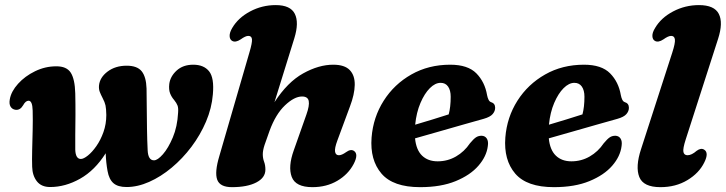

<svg xmlns="http://www.w3.org/2000/svg" viewBox="-20 -740 2922 773"><path d="M109.5 -68.5Q108.5 -96.5 109.5 -135.2Q110.5 -174 111.5 -216Q112.5 -258 111.5 -295Q110.5 -334.5 95 -334.5Q83 -334.5 73 -316Q61 -295.5 42 -298Q29 -300 22.5 -310.8Q16 -321.5 19.5 -340.5Q25 -372 52.8 -402.8Q80.5 -433.5 121.2 -453.2Q162 -473 206 -473Q248 -473.5 264.8 -447.5Q281.5 -421.5 283 -364Q284 -320.5 283.8 -276.8Q283.5 -233 283 -196.2Q282.5 -159.5 283 -137Q284.5 -100 305.5 -100Q316.5 -100 333.8 -113.8Q351 -127.5 368 -151.8Q385 -176 396.5 -208.2Q408 -240.5 408 -277Q407.5 -302.5 404.8 -315.5Q402 -328.5 393 -345.5Q386 -359 381.8 -369.8Q377.5 -380.5 378.5 -395Q381.5 -428 413 -451.8Q444.5 -475.5 490 -475.5Q532.5 -475.5 550.5 -453Q568.5 -430.5 570 -383.5Q570.5 -354 570.8 -311Q571 -268 571.8 -221.5Q572.5 -175 574.5 -134.5Q576.5 -94.5 600 -94.5Q614.5 -94.5 636 -119Q657.5 -143.5 675.8 -186.8Q694 -230 697 -286Q698.5 -305 694.8 -315Q691 -325 681 -337.5Q670.5 -349.5 664.8 -364.2Q659 -379 661.5 -402Q665.5 -432.5 691.2 -456Q717 -479.5 758 -479.5Q800.5 -479.5 821.8 -453Q843 -426.5 837 -360Q832.5 -304.5 809.5 -250.5Q786.5 -196.5 750.8 -149Q715 -101.5 671.2 -65Q627.5 -28.5 580.8 -7.8Q534 13 489.5 13Q454.5 13 436.8 -2.5Q419 -18 413 -51.5Q407 -84 405.5 -123Q362 -54 302.5 -20.5Q243 13 182 13Q146.5 13 128.5 -10Q110.5 -33 109.5 -68.5Z M1404 -80Q1382 -38 1338.2 -12.2Q1294.5 13.5 1238 13.5Q1170 13.5 1154.5 -27.8Q1139 -69 1163 -135.5L1213.5 -278.5Q1226.5 -315 1223 -333.2Q1219.5 -351.5 1196 -351.5Q1165 -351.5 1127.5 -316Q1090 -280.5 1065.5 -214Q1052 -177.5 1045 -156Q1038 -134.5 1038 -119Q1038 -103 1043.2 -89Q1048.5 -75 1048.5 -57Q1048.5 -24.5 1012 -5.5Q975.5 13.5 914 13.5Q865.5 13.5 854.5 -16.5Q843.5 -46.5 863 -111.5L984.5 -530Q995.5 -567 994.5 -581.2Q993.5 -595.5 979.5 -595.5Q968.5 -595.5 949 -581.5Q928 -567.5 914.5 -575.5Q905 -581 904.5 -595Q904 -609 915 -627.5Q939 -668.5 987 -694Q1035 -719.5 1090 -719.5Q1149.5 -719.5 1167 -684.2Q1184.5 -649 1165 -586L1085 -328.5Q1137.5 -409.5 1200.5 -444.5Q1263.5 -479.5 1321.5 -479.5Q1367.5 -479.5 1388.2 -457.8Q1409 -436 1408.2 -398Q1407.5 -360 1389 -311.5L1338.5 -175Q1326.5 -143 1329 -129Q1331.5 -115 1344.5 -115Q1356 -115 1373.5 -127.5Q1392 -141 1405 -132.5Q1424.5 -119.5 1404 -80Z M1944 -152Q1939 -110.5 1906.2 -72.8Q1873.5 -35 1814.5 -10.8Q1755.5 13.5 1671.5 13.5Q1562.5 13.5 1515.8 -41.2Q1469 -96 1476 -186.5Q1482.5 -268 1524.8 -334.5Q1567 -401 1636.2 -440.2Q1705.5 -479.5 1792.5 -479.5Q1863.5 -479.5 1897.8 -444.8Q1932 -410 1941 -357Q1943 -346.5 1946.8 -338.8Q1950.5 -331 1956.5 -329Q1973.5 -324 1973.5 -306Q1973.5 -292.5 1963.5 -280.8Q1953.5 -269 1927 -261.5Q1895 -252.5 1846.5 -238.8Q1798 -225 1745.8 -210Q1693.5 -195 1651 -183Q1655.5 -136.5 1679.2 -113.5Q1703 -90.5 1742 -90.5Q1782 -90.5 1815.8 -110Q1849.5 -129.5 1872 -163Q1886.5 -180.5 1896.2 -187Q1906 -193.5 1919 -193.5Q1933 -193 1940 -182Q1947 -171 1944 -152ZM1754 -406.5Q1732 -406.5 1710.5 -385Q1689 -363.5 1672.8 -325.5Q1656.5 -287.5 1651.5 -238Q1685.5 -248 1722 -259.2Q1758.5 -270.5 1786.5 -279.5Q1794.5 -309 1794.5 -350.5Q1794.5 -376.5 1784 -391.5Q1773.5 -406.5 1754 -406.5Z M2482.5 -152Q2477.5 -110.5 2444.8 -72.8Q2412 -35 2353 -10.8Q2294 13.5 2210 13.5Q2101 13.5 2054.2 -41.2Q2007.5 -96 2014.5 -186.5Q2021 -268 2063.2 -334.5Q2105.5 -401 2174.8 -440.2Q2244 -479.5 2331 -479.5Q2402 -479.5 2436.2 -444.8Q2470.5 -410 2479.5 -357Q2481.5 -346.5 2485.2 -338.8Q2489 -331 2495 -329Q2512 -324 2512 -306Q2512 -292.5 2502 -280.8Q2492 -269 2465.5 -261.5Q2433.5 -252.5 2385 -238.8Q2336.5 -225 2284.2 -210Q2232 -195 2189.5 -183Q2194 -136.5 2217.8 -113.5Q2241.5 -90.5 2280.5 -90.5Q2320.5 -90.5 2354.2 -110Q2388 -129.5 2410.5 -163Q2425 -180.5 2434.8 -187Q2444.5 -193.5 2457.5 -193.5Q2471.5 -193 2478.5 -182Q2485.5 -171 2482.5 -152ZM2292.5 -406.5Q2270.5 -406.5 2249 -385Q2227.5 -363.5 2211.2 -325.5Q2195 -287.5 2190 -238Q2224 -248 2260.5 -259.2Q2297 -270.5 2325 -279.5Q2333 -309 2333 -350.5Q2333 -376.5 2322.5 -391.5Q2312 -406.5 2292.5 -406.5Z M2871 -583.5 2741 -179.5Q2728.5 -141 2731.5 -128Q2734.5 -115 2748 -115Q2764.5 -115 2785 -133Q2802 -145.5 2815 -137.5Q2835 -125 2815.5 -86Q2794.5 -43 2747.5 -14.8Q2700.5 13.5 2639 13.5Q2570 13.5 2553.8 -27.5Q2537.5 -68.5 2561 -140L2686.5 -528Q2699 -566.5 2697.2 -581Q2695.5 -595.5 2682 -595.5Q2670.5 -595.5 2651 -581.5Q2630 -567.5 2616.5 -575.5Q2607 -581 2606.5 -595Q2606 -609 2617.5 -627.5Q2641.5 -668.5 2690 -694Q2738.5 -719.5 2794 -719.5Q2856 -719.5 2874 -684Q2892 -648.5 2871 -583.5Z"/></svg>

Font: Fraunces 9pt Soft
Style: Bold Italic
Weight: 700
Italic angle: -16°
Version: Version 1.000;[b76b70a41]